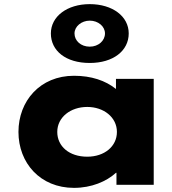

<svg xmlns="http://www.w3.org/2000/svg" viewBox="-20 -895 834 930"><path d="M226.4 -733C226.4 -649 298.5 -590 414.7 -590C528.4 -590 603.5 -649 603.5 -733C603.5 -816 524.8 -875 414.7 -875C305.8 -875 226.4 -816 226.4 -733ZM340.9 -733C340.9 -767 374.7 -795 414.7 -795C455.8 -795 488.5 -767 488.5 -733C488.5 -698 457 -669 414.7 -669C371.1 -669 340.9 -698 340.9 -733ZM69.4 -256C69.4 -106 174.4 15 338.4 15C423.1 15 495.7 -16 541.7 -58H544.1V0H724.6V-513H541.7V-464C490.9 -505 421.9 -528 338.4 -528C174.4 -528 69.4 -406 69.4 -256ZM257.4 -256C257.4 -327 321.5 -377 402.6 -377C482.4 -377 546.3 -327 546.3 -256C546.3 -186 486.1 -136 402.6 -136C315.4 -136 257.4 -186 257.4 -256Z"/></svg>

Font: Hussar
Style: BdSuprExt
Weight: 700
Foundry: Cannot Into Space Fonts
Version: Version 2.00